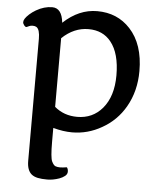

<svg xmlns="http://www.w3.org/2000/svg" viewBox="-57 -644 783 944"><g transform="rotate(5 334.0 -172.0)"><path d="M302.7 182.6Q309.1 190.9 309.1 203.6Q309.1 216.3 297.9 225.3Q286.6 234.4 270.5 240.2Q239.7 251 211.4 251Q183.1 251 164.6 247.1Q146 243.2 133.8 233.4Q110.4 213.9 110.4 167.5V-434.6Q110.4 -480.5 93.3 -491.7Q86.4 -496.1 75.2 -496.1Q64 -496.1 57.4 -492.7Q50.8 -489.3 46.6 -487.8Q42.5 -486.3 39.6 -488Q36.6 -489.7 33.7 -493.2Q26.4 -502 26.4 -510Q26.4 -518.1 32.5 -527.6Q38.6 -537.1 52.2 -549.6Q65.9 -562 83.5 -572.3Q123 -595.2 162.6 -595.2Q210.4 -595.2 217.8 -523.4Q294.4 -595.2 384.8 -595.2Q484.4 -595.2 547.9 -526.4Q616.7 -452.1 616.7 -319.3Q616.7 -220.2 571.8 -142.1Q530.8 -70.8 459 -30.3Q390.1 9.3 312.5 9.3Q269 9.3 219.2 -4.4V63.5Q219.2 142.6 228.3 160.9Q237.3 179.2 246.8 182.6Q256.3 186 268.8 186Q281.2 186 302.7 182.6ZM219.2 -447.3V-108.4Q265.6 -68.8 331.1 -68.8Q407.2 -68.8 455.1 -125Q505.9 -185.1 505.9 -288.6Q505.9 -397.5 460.9 -453.1Q420.9 -503.4 349.6 -503.4Q278.3 -503.4 219.2 -447.3Z"/></g></svg>

Font: Quando
Style: Regular
Weight: 400
Version: Version 1.002